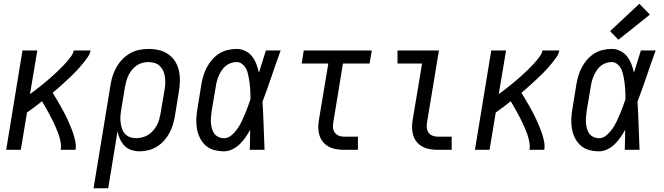

<svg xmlns="http://www.w3.org/2000/svg" viewBox="-20 -799 3540 1024"><path d="M13 0 100 -530H179L140 -297Q154 -307 167 -317Q180 -327 193 -337.5Q206 -348 219 -358.5Q232 -369 244.5 -380Q257 -391 269.5 -402.5Q282 -414 294 -425.5Q306 -437 317.5 -449Q329 -461 340 -474Q351 -487 360.5 -500.5Q370 -514 373 -530H463Q460 -512 449 -496Q438 -480 426 -465Q414 -450 401 -435.5Q388 -421 374.5 -407.5Q361 -394 347 -381Q333 -368 319 -355Q305 -342 290.5 -329.5Q276 -317 261 -304Q272 -287 282 -269.5Q292 -252 302.5 -234Q313 -216 322.5 -198Q332 -180 340.5 -161Q349 -142 357 -123Q365 -104 371.5 -84Q378 -64 382 -43Q386 -22 383 0H304Q307 -18 304 -36Q301 -54 296 -71Q291 -88 284 -104.5Q277 -121 270 -136.5Q263 -152 255 -167.5Q247 -183 238.5 -198.5Q230 -214 221.5 -229Q213 -244 204 -259Q184 -243 164 -228Q144 -213 124 -199L91 0Z M479 205 570 -349Q574 -374 582 -398Q590 -422 603 -444Q616 -466 635 -485Q654 -504 677 -516.5Q700 -529 724.5 -533.5Q749 -538 774 -538Q802 -538 829 -531.5Q856 -525 878 -509.5Q900 -494 914 -471.5Q928 -449 934 -422.5Q940 -396 939.5 -367.5Q939 -339 934 -311L913 -181Q909 -157 902 -134Q895 -111 883.5 -89.5Q872 -68 855 -49Q838 -30 817 -17Q796 -4 772 2Q748 8 725 8Q702 8 680.5 1Q659 -6 644 -21.5Q629 -37 620 -57Q611 -77 607 -99L557 205ZM705 -62Q721 -62 737.5 -66Q754 -70 769 -79Q784 -88 795.5 -101Q807 -114 815.5 -129Q824 -144 828.5 -160Q833 -176 836 -192L858 -322Q861 -339 861.5 -356.5Q862 -374 859.5 -390Q857 -406 850.5 -421Q844 -436 832.5 -447Q821 -458 805 -463Q789 -468 772 -468Q757 -468 740.5 -464Q724 -460 710 -450.5Q696 -441 685 -428Q674 -415 666.5 -400Q659 -385 654.5 -369.5Q650 -354 647 -338L627 -217Q624 -200 622.5 -182Q621 -164 623 -147.5Q625 -131 630 -115Q635 -99 645.5 -86.5Q656 -74 672 -68Q688 -62 705 -62Z M1175 8Q1148 8 1122 1Q1096 -6 1077 -23Q1058 -40 1046.5 -63Q1035 -86 1030.5 -111.5Q1026 -137 1027 -164.5Q1028 -192 1033 -219L1054 -349Q1058 -373 1065 -396Q1072 -419 1083.5 -440.5Q1095 -462 1112 -481.5Q1129 -501 1150 -514Q1171 -527 1195 -532.5Q1219 -538 1243 -538Q1267 -538 1289 -527Q1311 -516 1325 -497.5Q1339 -479 1347.5 -457Q1356 -435 1361 -411Q1370 -441 1379.5 -470.5Q1389 -500 1398 -530H1477Q1452 -462 1429 -393.5Q1406 -325 1380 -257Q1384 -193 1386 -128.5Q1388 -64 1391 0H1312Q1313 -27 1313.5 -53.5Q1314 -80 1314 -107Q1303 -86 1289 -66Q1275 -46 1258 -29.5Q1241 -13 1219 -2.5Q1197 8 1175 8ZM1175 -62Q1196 -62 1214 -77Q1232 -92 1245 -110.5Q1258 -129 1267.5 -148.5Q1277 -168 1285.5 -188.5Q1294 -209 1301.5 -229Q1309 -249 1316 -270Q1316 -285 1315.5 -299.5Q1315 -314 1314 -328.5Q1313 -343 1311 -357.5Q1309 -372 1306.5 -386Q1304 -400 1300 -414Q1296 -428 1288.5 -439.5Q1281 -451 1269 -459.5Q1257 -468 1243 -468Q1227 -468 1212 -463Q1197 -458 1184.5 -448Q1172 -438 1163 -424.5Q1154 -411 1147.5 -396.5Q1141 -382 1137 -367.5Q1133 -353 1131 -338L1109 -208Q1107 -192 1105.5 -176Q1104 -160 1105 -144.5Q1106 -129 1110 -114Q1114 -99 1122.5 -87Q1131 -75 1145 -68.5Q1159 -62 1175 -62Z M1815 0Q1794 0 1773 -3.5Q1752 -7 1734 -16.5Q1716 -26 1703 -41.5Q1690 -57 1684 -76.5Q1678 -96 1677.5 -117.5Q1677 -139 1681 -160L1731 -460H1589L1600 -530H1963L1951 -460H1809L1758 -149Q1755 -134 1756 -119Q1757 -104 1765 -92.5Q1773 -81 1786.5 -75.5Q1800 -70 1815 -70H1889V0Z M2315 0Q2294 0 2273 -3.5Q2252 -7 2234 -16.5Q2216 -26 2203 -41.5Q2190 -57 2184 -76.5Q2178 -96 2177.5 -117.5Q2177 -139 2181 -160L2231 -460H2100V-530H2321L2258 -149Q2255 -134 2256 -119Q2257 -104 2265 -92.5Q2273 -81 2286.5 -75.5Q2300 -70 2315 -70H2389V0Z M2513 0 2600 -530H2679L2640 -297Q2654 -307 2667 -317Q2680 -327 2693 -337.5Q2706 -348 2719 -358.5Q2732 -369 2744.5 -380Q2757 -391 2769.5 -402.5Q2782 -414 2794 -425.5Q2806 -437 2817.5 -449Q2829 -461 2840 -474Q2851 -487 2860.5 -500.5Q2870 -514 2873 -530H2963Q2960 -512 2949 -496Q2938 -480 2926 -465Q2914 -450 2901 -435.5Q2888 -421 2874.5 -407.5Q2861 -394 2847 -381Q2833 -368 2819 -355Q2805 -342 2790.5 -329.5Q2776 -317 2761 -304Q2772 -287 2782 -269.5Q2792 -252 2802.5 -234Q2813 -216 2822.5 -198Q2832 -180 2840.5 -161Q2849 -142 2857 -123Q2865 -104 2871.5 -84Q2878 -64 2882 -43Q2886 -22 2883 0H2804Q2807 -18 2804 -36Q2801 -54 2796 -71Q2791 -88 2784 -104.5Q2777 -121 2770 -136.5Q2763 -152 2755 -167.5Q2747 -183 2738.5 -198.5Q2730 -214 2721.5 -229Q2713 -244 2704 -259Q2684 -243 2664 -228Q2644 -213 2624 -199L2591 0Z M3175 8Q3148 8 3122 1Q3096 -6 3077 -23Q3058 -40 3046.5 -63Q3035 -86 3030.5 -111.5Q3026 -137 3027 -164.5Q3028 -192 3033 -219L3054 -349Q3058 -373 3065 -396Q3072 -419 3083.5 -440.5Q3095 -462 3112 -481.5Q3129 -501 3150 -514Q3171 -527 3195 -532.5Q3219 -538 3243 -538Q3267 -538 3289 -527Q3311 -516 3325 -497.5Q3339 -479 3347.5 -457Q3356 -435 3361 -411Q3370 -441 3379.5 -470.5Q3389 -500 3398 -530H3477Q3452 -462 3429 -393.5Q3406 -325 3380 -257Q3384 -193 3386 -128.5Q3388 -64 3391 0H3312Q3313 -27 3313.5 -53.5Q3314 -80 3314 -107Q3303 -86 3289 -66Q3275 -46 3258 -29.5Q3241 -13 3219 -2.5Q3197 8 3175 8ZM3175 -62Q3196 -62 3214 -77Q3232 -92 3245 -110.5Q3258 -129 3267.5 -148.5Q3277 -168 3285.5 -188.5Q3294 -209 3301.5 -229Q3309 -249 3316 -270Q3316 -285 3315.5 -299.5Q3315 -314 3314 -328.5Q3313 -343 3311 -357.5Q3309 -372 3306.5 -386Q3304 -400 3300 -414Q3296 -428 3288.5 -439.5Q3281 -451 3269 -459.5Q3257 -468 3243 -468Q3227 -468 3212 -463Q3197 -458 3184.5 -448Q3172 -438 3163 -424.5Q3154 -411 3147.5 -396.5Q3141 -382 3137 -367.5Q3133 -353 3131 -338L3109 -208Q3107 -192 3105.5 -176Q3104 -160 3105 -144.5Q3106 -129 3110 -114Q3114 -99 3122.5 -87Q3131 -75 3145 -68.5Q3159 -62 3175 -62ZM3278 -587 3234 -633 3390 -779 3446 -721Z"/></svg>

Font: Iosevka Curly Slab Oblique
Style: Regular
Weight: 400
Italic angle: -9°
Monospace: yes
Designer: Belleve Invis
Foundry: Belleve Invis
Version: Version 11.1.0; ttfautohint (v1.8.3)